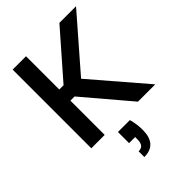

<svg xmlns="http://www.w3.org/2000/svg" viewBox="-277 -816 1208 1208"><g transform="rotate(-45 326.5 -212.5)"><path d="M370 46Q378 75 381 99.5Q384 124 384 147Q384 210 355.5 242.5Q327 275 270 275V224Q295 224 306.5 209.5Q318 195 318 166V145H264V46ZM73 -700H192V-404H230L489 -700H637L337 -355L642 0H488L229 -305H192V0H73Z"/></g></svg>

Font: Albert Sans SemiBold
Style: Regular
Weight: 600
Designer: Andreas Rasmussen
Foundry: a.Foundry
Version: Version 1.025